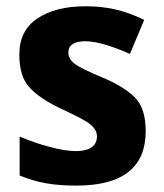

<svg xmlns="http://www.w3.org/2000/svg" viewBox="-20 -576 517 606"><path d="M439.9 -162.1C439.9 -210.4 428.2 -246.6 404.8 -269.5C380.9 -292.5 346.7 -313.5 301.8 -332C257.3 -350.6 228.5 -364.7 215.3 -375C202.1 -385.3 195.8 -397 195.8 -410.2C195.8 -434.1 214.4 -445.8 249 -445.8C287.6 -445.8 337.9 -428.7 390.1 -405.8L435.1 -513.2C372.6 -543.9 316.4 -556.2 250 -556.2C187 -556.2 136.7 -543.5 98.6 -518.1C60.1 -492.7 41 -454.6 41 -403.8C41 -357.4 51.8 -322.3 73.7 -299.3C95.2 -275.9 128.9 -253.4 174.8 -231.9C222.2 -210 252.9 -193.8 266.1 -182.6C279.3 -171.4 286.1 -159.2 286.1 -146C286.1 -118.2 266.6 -99.1 219.2 -99.1C197.3 -99.1 169.9 -103.5 137.2 -112.3C104.5 -120.6 72.8 -131.8 42 -145V-22C69.8 -10.7 97.7 -2.4 125 2.4C152.3 7.3 184.6 9.8 221.2 9.8C371.6 9.8 439.9 -51.3 439.9 -162.1Z"/></svg>

Font: Avrile Sans
Style: Bold
Weight: 700
Designer: Monotype Design Team, Google (font), Stefan Peev (BGR Cyrillic), Cristiano Sobral (main changes)
Foundry: The Avrile Sans Project Authors
Version: Version 3.110